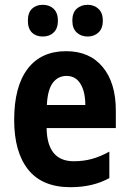

<svg xmlns="http://www.w3.org/2000/svg" viewBox="-20 -769 537 799"><path d="M255 -556Q353 -556 407.5 -490Q462 -424 462 -309V-236H174Q176 -98 287 -98Q327 -98 362 -107.5Q397 -117 435 -138V-28Q367 10 273 10Q156 10 97.5 -63Q39 -136 39 -270Q39 -409 95 -482.5Q151 -556 255 -556ZM257 -453Q221 -453 199.5 -424Q178 -395 175 -332H335Q335 -387 315 -420Q295 -453 257 -453ZM96 -683Q96 -716 113 -732.5Q130 -749 158 -749Q186 -749 203.5 -732Q221 -715 221 -683Q221 -651 203.5 -634Q186 -617 158 -617Q130 -617 113 -633.5Q96 -650 96 -683ZM281 -683Q281 -716 299 -732.5Q317 -749 345 -749Q372 -749 390 -732Q408 -715 408 -683Q408 -651 390 -634Q372 -617 345 -617Q317 -617 299 -634Q281 -651 281 -683Z"/></svg>

Font: Noto Sans Condensed
Style: Bold
Weight: 700
Width: 3
Designer: Monotype Design Team
Foundry: Monotype Imaging Inc.
Version: Version 2.013; ttfautohint (v1.8.4.7-5d5b)